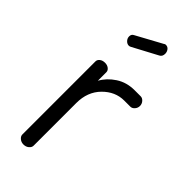

<svg xmlns="http://www.w3.org/2000/svg" viewBox="-228 -744 786 786"><g transform="rotate(45 165.5 -350.5)"><path d="M231 -651 124 -594Q119 -591 114 -591Q104 -591 96 -599.5Q88 -608 88 -619Q88 -632 99 -637L211 -698Q214 -701 219 -701Q230 -701 236.5 -692.5Q243 -684 243 -673Q243 -657 231 -651ZM295 -419H260Q208 -419 168 -378.5Q128 -338 128 -273V-26Q128 -16 118.5 -8Q109 0 95 0Q82 0 72.5 -8Q63 -16 63 -26V-449Q63 -459 72 -466Q81 -473 95 -473Q108 -473 117 -466Q126 -459 126 -449V-400Q144 -433 179 -456Q214 -479 260 -479H295Q305 -479 313 -470Q321 -461 321 -449Q321 -437 313 -428Q305 -419 295 -419Z"/></g></svg>

Font: Dosis
Style: Regular
Weight: 400
Designer: Edgar Tolentino, Pablo Impallari, Igino Marini
Foundry: Edgar Tolentino, Pablo Impallari, Igino Marini
Version: Version 1.007